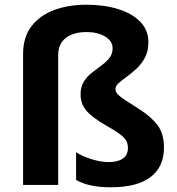

<svg xmlns="http://www.w3.org/2000/svg" viewBox="-20 -785 751 815"><path d="M610 -606Q610 -569 596 -542Q582 -515 561 -495Q540 -475 519 -460Q498 -445 484 -432.5Q470 -420 470 -407Q470 -395 480 -384.5Q490 -374 512.5 -359.5Q535 -345 572 -321Q621 -290 648.5 -254Q676 -218 676 -159Q676 -76 618.5 -33Q561 10 451 10Q403 10 367.5 2.5Q332 -5 303 -21V-139Q326 -123 366.5 -110Q407 -97 441 -97Q480 -97 501.5 -112Q523 -127 523 -157Q523 -175 516 -187.5Q509 -200 489.5 -215Q470 -230 431 -252Q370 -287 346 -316Q322 -345 322 -385Q322 -416 335.5 -438Q349 -460 369.5 -476Q390 -492 410.5 -507Q431 -522 444.5 -539Q458 -556 458 -580Q458 -611 426 -630Q394 -649 347 -649Q312 -649 285 -638.5Q258 -628 242.5 -606.5Q227 -585 227 -551V0H78V-556Q78 -627 113.5 -673.5Q149 -720 210 -742.5Q271 -765 347 -765Q422 -765 481.5 -746.5Q541 -728 575.5 -692.5Q610 -657 610 -606Z"/></svg>

Font: Noto Sans Sundanese
Style: Bold
Weight: 700
Version: Version 2.003